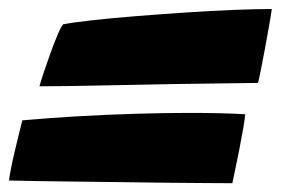

<svg xmlns="http://www.w3.org/2000/svg" viewBox="-20 -599 623 426"><path d="M120 -545Q143 -549.5 185.8 -554.2Q228.5 -559 282 -563.2Q335.5 -567.5 391.5 -571.2Q447.5 -575 497.8 -577Q548 -579 583 -579Q582 -570.5 578 -547.2Q574 -524 568.8 -496Q563.5 -468 559 -445Q554.5 -422 552.5 -415Q525 -414.5 475.5 -414Q426 -413.5 366.2 -412.5Q306.5 -411.5 247.5 -410.2Q188.5 -409 140.5 -408.2Q92.5 -407.5 67.5 -407.5Q70.5 -418.5 77.2 -438.8Q84 -459 92 -481.2Q100 -503.5 107.5 -521.2Q115 -539 120 -545ZM29.5 -332Q85.5 -337 149.2 -340.8Q213 -344.5 277.8 -346.5Q342.5 -348.5 400.5 -348.5Q436 -348.5 467.5 -347.8Q499 -347 524 -345.5Q523.5 -337 519.8 -315Q516 -293 511 -267.5Q506 -242 501.5 -220.8Q497 -199.5 495.5 -192.5Q477.5 -192.5 441 -192.8Q404.5 -193 356.5 -193.5Q308.5 -194 255.8 -194.8Q203 -195.5 153.2 -196Q103.5 -196.5 63.2 -197.2Q23 -198 0 -198.5Q0.5 -205 3.8 -222Q7 -239 12 -260.2Q17 -281.5 21.8 -301Q26.5 -320.5 29.5 -332Z"/></svg>

Font: Grandstander Thin ExtraBold
Style: Italic
Weight: 800
Italic angle: -15°
Version: Version 1.200